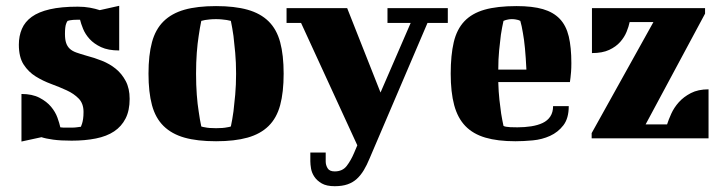

<svg xmlns="http://www.w3.org/2000/svg" viewBox="-20 -477 2493 662"><path d="M248 -454Q271 -454 290 -450.5Q309 -447 324 -442L391 -457V-303Q353 -303 328.5 -314.5Q304 -326 289 -342.5Q274 -359 266.5 -377.5Q259 -396 256 -409H248Q239 -409 232.5 -408.5Q226 -408 221 -407Q216 -406 213 -405Q210 -401 208 -395Q206 -390 205 -381Q204 -372 204 -360Q204 -341 208 -329Q212 -317 220.5 -309Q229 -301 243 -296Q257 -291 278 -285Q305 -278 331.5 -267.5Q358 -257 379 -240Q400 -223 413.5 -197.5Q427 -172 427 -136Q427 -96 413 -68.5Q399 -41 373.5 -24Q348 -7 310.5 0.5Q273 8 227 8Q189 8 163.5 4.5Q138 1 123 -4L54 11V-153Q91 -153 116 -140Q141 -127 156 -109Q171 -91 178 -71.5Q185 -52 188 -38Q194 -37 199 -37H228Q237 -37 244 -38Q252 -39 259 -40Q261 -44 263 -51Q265 -57 266.5 -67Q268 -77 268 -91Q268 -120 251.5 -137Q235 -154 210 -165.5Q185 -177 156.5 -187.5Q128 -198 103 -213.5Q78 -229 61.5 -254.5Q45 -280 45 -323Q45 -353 55.5 -377.5Q66 -402 89.5 -419Q113 -436 152 -445Q191 -454 248 -454Z M656 -223Q656 -184 658.5 -150.5Q661 -117 665 -93Q669 -64 674 -41Q679 -39 687 -38Q700 -35 725 -35Q749 -35 763 -38Q771 -39 776 -41Q781 -64 785 -93Q788 -117 791 -150.5Q794 -184 794 -223Q794 -262 791 -295Q788 -328 785 -353Q781 -381 776 -405Q770 -406 762 -408Q755 -409 745.5 -410Q736 -411 725 -411Q712 -411 703 -410Q694 -409 687 -408Q679 -406 674 -405Q669 -381 665 -353Q661 -328 658.5 -295Q656 -262 656 -223ZM492 -223Q492 -287 504 -331.5Q516 -376 544 -403.5Q572 -431 616 -443.5Q660 -456 725 -456Q789 -456 833.5 -443.5Q878 -431 906 -403.5Q934 -376 946 -331.5Q958 -287 958 -223Q958 -159 946 -114.5Q934 -70 906 -42.5Q878 -15 833.5 -2.5Q789 10 725 10Q660 10 616 -2.5Q572 -15 544 -42.5Q516 -70 504 -114.5Q492 -159 492 -223Z M968 -449H1177L1292 -158L1396 -398H1316V-449H1524V-398H1454L1254 70Q1245 92 1234.5 109.5Q1224 127 1210.5 139.5Q1197 152 1178.5 158.5Q1160 165 1134 165Q1106 165 1089.5 155.5Q1073 146 1064 132.5Q1055 119 1052.5 104.5Q1050 90 1050 79V49H1103V80Q1103 92 1109.5 103Q1116 114 1134 114Q1161 114 1175.5 95Q1190 76 1201 50L1212 24L1018 -398H968Z M1761 -456Q1816 -456 1852 -445.5Q1888 -435 1910 -412Q1932 -389 1941 -351.5Q1950 -314 1950 -259Q1950 -242 1949 -229.5Q1948 -217 1947 -209Q1946 -199 1945 -194H1698Q1699 -160 1702 -132.5Q1705 -105 1708 -85Q1712 -61 1716 -43Q1719 -41 1725 -40Q1730 -39 1739.5 -38.5Q1749 -38 1764 -38Q1789 -38 1811.5 -41.5Q1834 -45 1851 -53Q1868 -61 1877.5 -75.5Q1887 -90 1887 -111H1941Q1941 -69 1922.5 -45Q1904 -21 1876.5 -8.5Q1849 4 1817 7Q1785 10 1757 10Q1696 10 1653.5 -2.5Q1611 -15 1584.5 -42.5Q1558 -70 1546 -114.5Q1534 -159 1534 -223Q1534 -287 1544.5 -331.5Q1555 -376 1581 -403.5Q1607 -431 1650.5 -443.5Q1694 -456 1761 -456ZM1716 -405Q1711 -383 1707 -357Q1704 -334 1701 -303.5Q1698 -273 1698 -237H1795Q1793 -279 1790 -310.5Q1787 -342 1783 -363Q1779 -388 1774 -405Q1771 -406 1767 -408Q1763 -409 1757.5 -410Q1752 -411 1745 -411Q1738 -411 1733 -410Q1728 -409 1724 -408Q1720 -406 1716 -405Z M2411 -430 2206 -48H2280Q2285 -64 2294.5 -85Q2304 -106 2320.5 -124.5Q2337 -143 2362 -156Q2387 -169 2423 -169V0H2020V-18L2233 -401H2151Q2148 -386 2140.5 -367.5Q2133 -349 2118.5 -332.5Q2104 -316 2080.5 -305Q2057 -294 2021 -294V-449H2411Z"/></svg>

Font: Bigshot One
Style: Regular
Weight: 400
Designer: Gesine Todt
Foundry: Gesine Todt
Version: Version 1.000